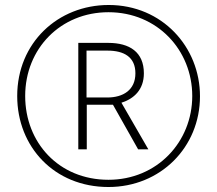

<svg xmlns="http://www.w3.org/2000/svg" viewBox="-20 -742 871 770"><path d="M415 8C623 8 782 -151 782 -356C782 -554 630 -722 416 -722C212 -722 49 -570 49 -357C49 -153 198 8 415 8ZM415 -21C215 -21 81 -171 81 -357C81 -547 223 -693 415 -693C611 -693 751 -541 751 -357C751 -173 610 -21 415 -21ZM294 -143H328V-322H433L534 -143H575L467 -330C517 -346 557 -382 557 -448C557 -533 500 -570 414 -570H294ZM410 -351H327V-539H411C478 -539 523 -513 523 -448C523 -381 474 -351 410 -351Z"/></svg>

Font: Noto Sans Bengali SemiCondensed ExtraLight
Style: Regular
Weight: 200
Width: 4
Designer: Joana Ranito - Universal Thirst; Jelle Bosma - Monotype Design Team
Foundry: Universal Thirst ehf.
Version: Version 3.000